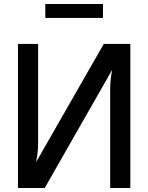

<svg xmlns="http://www.w3.org/2000/svg" viewBox="-20 -942 743 962"><path d="M204 0 542 -592C535 -553 532 -531 532 -492V0H633V-722H500L161 -130C168 -169 171 -191 171 -230V-722H70V0ZM496 -852V-922H207V-852Z"/></svg>

Font: Perun
Style: Regular
Weight: 400
Foundry: Copyright (c) Stefan Peev, Context Ltd, 2016
Version: Version 1.089